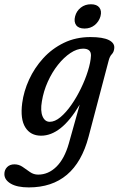

<svg xmlns="http://www.w3.org/2000/svg" viewBox="-85 -612 543 878"><path d="M320 13.5Q259 245 46.5 245Q-6.5 245 -35.8 227.8Q-65 210.5 -65 184Q-65 165 -52.5 152.2Q-40 139.5 -19 139.5Q1.5 139.5 18.5 151.2Q35.5 163 52.2 174.8Q69 186.5 89.5 186.5Q136 186.5 172.8 150.5Q209.5 114.5 229.5 45L279.5 -133.5Q236 -60.5 192.2 -26Q148.5 8.5 103 8.5Q54.5 8.5 30.8 -29.5Q7 -67.5 16.5 -140.5Q23.5 -194.5 48 -248Q72.5 -301.5 112.5 -345.5Q152.5 -389.5 207 -416Q261.5 -442.5 328.5 -442.5Q385.5 -442.5 412.8 -428.8Q440 -415 437.5 -391.5Q436 -374 426.2 -364Q416.5 -354 411.5 -333.5ZM106.5 -148.5Q99 -105.5 109.5 -80.2Q120 -55 142.5 -55Q166 -55 191.5 -76.2Q217 -97.5 241.2 -132.2Q265.5 -167 285.2 -207.8Q305 -248.5 317.2 -288Q329.5 -327.5 331 -357.5Q332 -389.5 295 -389.5Q267 -389.5 237 -369.5Q207 -349.5 180 -315.5Q153 -281.5 133.5 -238.2Q114 -195 106.5 -148.5ZM301.5 -481.5Q274.5 -481.5 263.2 -497Q252 -512.5 258.5 -537.5Q265 -562 284.5 -577.2Q304 -592.5 331 -592.5Q358 -592.5 369.5 -577.2Q381 -562 374.5 -537.5Q367.5 -513 348 -497.2Q328.5 -481.5 301.5 -481.5Z"/></svg>

Font: Fraunces 144pt SuperSoft
Style: Italic
Weight: 400
Italic angle: -16°
Version: Version 1.000;[b76b70a41]